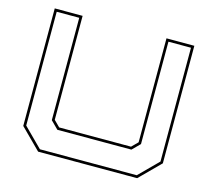

<svg xmlns="http://www.w3.org/2000/svg" viewBox="-101 -821 1041 942"><g transform="rotate(15 419.5 -350.0)"><path d="M168 0 65 -103V-700H206.5V-172L237 -141.5H602L632.5 -172V-700H774V-103L671 0ZM173.5 -13.5H665.5L760.5 -108.5V-686.5H646V-166.5L607.5 -128H231.5L193 -166.5V-686.5H78.5V-108.5Z"/></g></svg>

Font: Tourney Expanded Thin
Style: Regular
Weight: 100
Width: 7
Designer: Tyler Finck
Foundry: Etcetera Type Co
Version: Version 1.010; ttfautohint (v1.8.3)